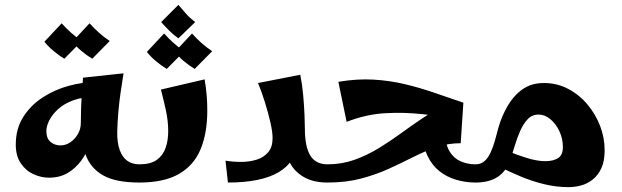

<svg xmlns="http://www.w3.org/2000/svg" viewBox="-20 -752 2561 791"><path d="M182 -20Q149 -20 117.5 -34.5Q86 -49 65.5 -79.5Q45 -110 45 -156Q45 -222 76 -270.5Q107 -319 156.5 -351Q206 -383 263.5 -398.5Q321 -414 373 -414L374 -353Q321 -353 282.5 -339Q244 -325 219.5 -302.5Q195 -280 183 -256Q171 -232 171 -212Q171 -182 188 -167.5Q205 -153 229 -153Q251 -153 270 -166Q289 -179 301 -200Q313 -221 313 -245L365 -240Q364 -202 351.5 -163Q339 -124 315.5 -91.5Q292 -59 259 -39.5Q226 -20 182 -20ZM554 0Q457 0 405 -29.5Q353 -59 333 -114Q313 -169 313 -245Q313 -276 314 -305.5Q315 -335 317.5 -366Q320 -397 322 -432L489 -450Q483 -413 477 -372Q471 -331 467.5 -290Q464 -249 463 -211Q462 -165 473 -134.5Q484 -104 504.5 -89.5Q525 -75 554 -75L574 -38ZM245 -510Q222 -524 200.5 -542Q179 -560 163 -580L234 -656Q253 -635 272.5 -617.5Q292 -600 317 -583ZM360 -510Q337 -524 315.5 -542Q294 -560 278 -580L349 -656Q368 -635 387.5 -617.5Q407 -600 432 -583Z M554 0V-75Q600 -75 625.5 -93Q651 -111 662 -142Q673 -173 673 -212Q673 -253 663.5 -297Q654 -341 643 -383L823 -425Q829 -390 831.5 -359Q834 -328 834 -297Q834 -204 806.5 -137.5Q779 -71 717.5 -35.5Q656 0 554 0ZM715 -594Q695 -608 678 -625Q661 -642 644 -661L715 -732Q732 -712 747 -695Q762 -678 784 -661ZM667 -468Q644 -482 622.5 -500Q601 -518 585 -538L656 -614Q675 -593 694.5 -575.5Q714 -558 739 -541ZM782 -468Q759 -482 737.5 -500Q716 -518 700 -538L771 -614Q790 -593 809.5 -575.5Q829 -558 854 -541Z M919 0 909 -90Q940 -85 973.5 -85Q1007 -85 1036.5 -94Q1066 -103 1084.5 -124.5Q1103 -146 1103 -183Q1103 -208 1094 -247.5Q1085 -287 1071.5 -330.5Q1058 -374 1043 -410L1217 -444Q1225 -405 1229 -360.5Q1233 -316 1234.5 -279Q1236 -242 1236 -223Q1236 -147 1258.5 -111Q1281 -75 1329 -75L1349 -38L1329 0Q1271 0 1232 -22.5Q1193 -45 1174 -82Q1155 -119 1155 -161L1199 -158Q1199 -84 1127 -42Q1055 0 919 0Z M1329 0V-75Q1388 -75 1440 -93.5Q1492 -112 1539.5 -141Q1587 -170 1631.5 -202.5Q1676 -235 1718.5 -263.5Q1761 -292 1803.5 -310.5Q1846 -329 1889 -329L1878 -162Q1825 -162 1777.5 -145.5Q1730 -129 1682.5 -105Q1635 -81 1582.5 -57Q1530 -33 1468 -16.5Q1406 0 1329 0ZM1939 0Q1898 0 1859 -11.5Q1820 -23 1789.5 -47.5Q1759 -72 1741 -110.5Q1723 -149 1723 -202H1815Q1815 -157 1832 -128.5Q1849 -100 1877.5 -87.5Q1906 -75 1939 -75L1959 -38ZM1408 -250 1374 -415Q1452 -428 1519 -424Q1586 -420 1647 -405.5Q1708 -391 1767.5 -370.5Q1827 -350 1889 -329L1864 -266Q1792 -274 1717 -282Q1642 -290 1565 -285.5Q1488 -281 1408 -250Z M2322 19Q2271 19 2220.5 6.5Q2170 -6 2125 -25Q2080 -44 2041 -63L2076 -128Q2109 -114 2151 -101Q2193 -88 2227 -88Q2259 -88 2279 -100.5Q2299 -113 2299 -146Q2299 -180 2285 -210.5Q2271 -241 2248 -260.5Q2225 -280 2199 -280Q2172 -280 2154 -261Q2136 -242 2123 -212.5Q2110 -183 2100.5 -151Q2091 -119 2082 -94Q2067 -48 2031.5 -24Q1996 0 1939 0V-75Q1962 -75 1977 -89Q1992 -103 2002 -125.5Q2012 -148 2019.5 -174.5Q2027 -201 2033 -225Q2047 -274 2071.5 -316Q2096 -358 2132.5 -384Q2169 -410 2221 -410Q2274 -410 2319.5 -386.5Q2365 -363 2399 -323Q2433 -283 2452 -234Q2471 -185 2471 -133Q2471 -88 2457.5 -59Q2444 -30 2422 -12.5Q2400 5 2374 12Q2348 19 2322 19Z"/></svg>

Font: Marhey Medium
Style: Regular
Weight: 500
Designer: Nur Syamsi & Bustanul Arifin
Foundry: Namelatype
Version: Version 1.000